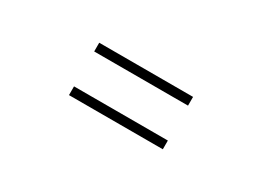

<svg xmlns="http://www.w3.org/2000/svg" viewBox="-20 -761 1041 762"><g transform="rotate(30 500.0 -380.0)"><path d="M715 -460V-500H285V-460ZM715 -260V-300H285V-260Z"/></g></svg>

Font: Source Han Serif CN Medium
Style: Regular
Weight: 500
Designer: Ryoko NISHIZUKA 西塚涼子 (kana & ideographs); Frank Grießhammer (Latin, Greek & Cyrillic); Wenlong ZHANG 张文龙 (bopomofo); San
Foundry: Adobe
Version: Version 2.002;hotconv 1.1.0;makeotfexe 2.6.0